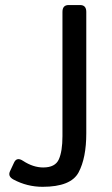

<svg xmlns="http://www.w3.org/2000/svg" viewBox="-20 -720 442 755"><path d="M32.7 -14.2Q10.3 -26.4 19 -45.9L35.2 -80.6Q45.9 -104 70.8 -87.4Q110.4 -61.5 149.9 -61.5Q197.3 -61.5 211.4 -93.5Q225.6 -125.5 225.6 -184.6V-673.3Q225.6 -700.2 250 -700.2H294.9Q319.3 -700.2 319.3 -673.3V-195.8Q319.3 -99.1 289.1 -42.2Q258.8 14.6 147.5 14.6Q86.4 14.6 32.7 -14.2Z"/></svg>

Font: Istok
Style: Regular
Weight: 500
Designer: Andrey V. Panov
Foundry: Andrey V. Panov
Version: Version 1.0.3